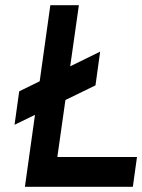

<svg xmlns="http://www.w3.org/2000/svg" viewBox="-20 -720 548 740"><path d="M76 0H492L508 -115H201L284 -700H174ZM36 -239 348 -391 366 -521 54 -368Z"/></svg>

Font: Unageo
Style: SemiBold-Italic
Weight: 600
Designer: Richard Sepsi
Foundry: Richard Sepsi
Version: Version 2.000